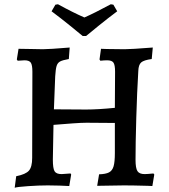

<svg xmlns="http://www.w3.org/2000/svg" viewBox="-20 -870 791 901"><path d="M56 -43Q101 -52 116 -69.5Q131 -87 131 -129L132 -533Q132 -565 124.5 -576Q117 -587 95 -587L63 -585L59 -591L67 -641L128 -640Q148 -639 181 -639Q211 -639 307 -647L303 -593Q274 -588 262 -581.5Q250 -575 245.5 -560Q241 -545 239 -511L233 -357L384 -356Q440 -356 519 -364L520 -533Q520 -565 512.5 -576Q505 -587 483 -587Q469 -587 451 -585L447 -591L454 -641L482 -640L565 -639Q595 -639 697 -647L692 -593Q655 -588 642.5 -577Q630 -566 629 -537Q623 -438 619.5 -316Q616 -194 616 -120Q616 -81 625 -67Q634 -53 659 -53Q670 -53 700 -56L704 -51L695 3Q682 3 674 2Q602 0 562 0L436 2L445 -52Q476 -53 491.5 -61Q507 -69 513 -89.5Q519 -110 519 -152V-293L386 -294Q363 -294 321 -291Q279 -288 231 -284L228 -121Q228 -80 236 -66.5Q244 -53 269 -53Q278 -53 311 -56L314 -51L305 3Q289 2 260 1Q231 0 204 0Q163 0 112 3.5Q61 7 49 11ZM222 -817 240 -848 252 -850Q323 -811 376 -788Q422 -808 500 -850L512 -848L530 -817Q487 -785 442 -748.5Q397 -712 384 -701H368Q355 -712 310 -748.5Q265 -785 222 -817Z"/></svg>

Font: Alegreya SC Medium
Style: Regular
Weight: 500
Designer: Juan Pablo del Peral
Foundry: Huerta Tipografica
Version: Version 2.007; ttfautohint (v1.6)